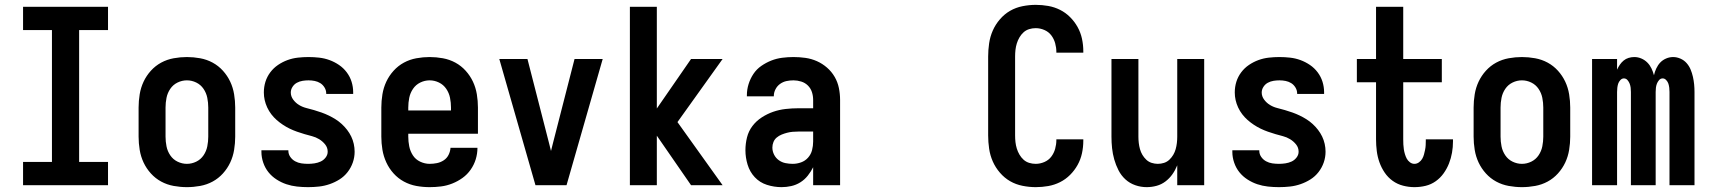

<svg xmlns="http://www.w3.org/2000/svg" viewBox="-20 -763 7040 791"><path d="M75 0V-96H194V-639H75V-735H425V-639H306V-96H425V0Z M750 8Q723 8 695.5 3Q668 -2 644 -15Q620 -28 601.5 -48.5Q583 -69 571.5 -93.5Q560 -118 555.5 -145.5Q551 -173 551 -200V-320Q551 -347 555.5 -374.5Q560 -402 571.5 -426.5Q583 -451 601.5 -471.5Q620 -492 644 -505Q668 -518 695.5 -523Q723 -528 750 -528Q777 -528 804.5 -523Q832 -518 856 -505Q880 -492 898.5 -471.5Q917 -451 928.5 -426.5Q940 -402 944.5 -374.5Q949 -347 949 -320V-200Q949 -173 944.5 -145.5Q940 -118 928.5 -93.5Q917 -69 898.5 -48.5Q880 -28 856 -15Q832 -2 804.5 3Q777 8 750 8ZM750 -88Q770 -88 788.5 -97Q807 -106 818.5 -123Q830 -140 834 -160Q838 -180 838 -200V-320Q838 -340 834 -360Q830 -380 818.5 -397Q807 -414 788.5 -423Q770 -432 750 -432Q730 -432 711.5 -423Q693 -414 681.5 -397Q670 -380 666 -360Q662 -340 662 -320V-200Q662 -180 666 -160Q670 -140 681.5 -123Q693 -106 711.5 -97Q730 -88 750 -88Z M1249 8Q1226 8 1203.5 5.5Q1181 3 1160 -4Q1139 -11 1119.5 -23.5Q1100 -36 1086 -53.5Q1072 -71 1064.5 -93Q1057 -115 1057 -137V-144H1168V-142Q1168 -128 1176 -116.5Q1184 -105 1196 -98.5Q1208 -92 1221.5 -90Q1235 -88 1249 -88Q1262 -88 1275.5 -90Q1289 -92 1301 -97.5Q1313 -103 1321.5 -114Q1330 -125 1330 -138Q1330 -155 1319.5 -168Q1309 -181 1295 -189.5Q1281 -198 1265.5 -202Q1250 -206 1234.5 -210.5Q1219 -215 1203.5 -220.5Q1188 -226 1173.5 -233Q1159 -240 1145.5 -249Q1132 -258 1120 -268.5Q1108 -279 1098 -292Q1088 -305 1081 -320Q1074 -335 1070.5 -350.5Q1067 -366 1067 -382Q1067 -405 1073.5 -426Q1080 -447 1093.5 -465Q1107 -483 1125.5 -495.5Q1144 -508 1164.5 -515.5Q1185 -523 1207 -525.5Q1229 -528 1251 -528Q1273 -528 1295 -525.5Q1317 -523 1337.5 -515.5Q1358 -508 1376.5 -495.5Q1395 -483 1408.5 -465Q1422 -447 1428.5 -426Q1435 -405 1435 -383V-376H1324V-378Q1324 -391 1317 -402.5Q1310 -414 1299.5 -420.5Q1289 -427 1276.5 -429.5Q1264 -432 1251 -432Q1239 -432 1226.5 -430Q1214 -428 1203 -422Q1192 -416 1185 -405Q1178 -394 1178 -382Q1178 -366 1188 -352.5Q1198 -339 1212 -330.5Q1226 -322 1242 -318Q1258 -314 1273.5 -309.5Q1289 -305 1304.5 -299.5Q1320 -294 1334.5 -287Q1349 -280 1362.5 -271.5Q1376 -263 1388 -252Q1400 -241 1410 -228Q1420 -215 1427 -200.5Q1434 -186 1437.5 -170Q1441 -154 1441 -138Q1441 -115 1433.5 -93.5Q1426 -72 1412 -54Q1398 -36 1379 -24Q1360 -12 1338.5 -4.5Q1317 3 1294.5 5.5Q1272 8 1249 8Z M1750 8Q1722 8 1695 3Q1668 -2 1644 -15Q1620 -28 1601.5 -48.5Q1583 -69 1571.5 -94Q1560 -119 1555.5 -146Q1551 -173 1551 -200V-320Q1551 -347 1555.5 -374.5Q1560 -402 1571.5 -426.5Q1583 -451 1601.5 -471.5Q1620 -492 1644 -505Q1668 -518 1695.5 -523Q1723 -528 1750 -528Q1777 -528 1804.5 -523Q1832 -518 1856 -505Q1880 -492 1898.5 -471.5Q1917 -451 1928.5 -426.5Q1940 -402 1944.5 -374.5Q1949 -347 1949 -320V-212H1662V-200Q1662 -180 1666 -160Q1670 -140 1681 -123Q1692 -106 1711 -97Q1730 -88 1750 -88Q1765 -88 1780 -91Q1795 -94 1808 -102.5Q1821 -111 1828 -125Q1835 -139 1836 -154H1947Q1947 -130 1940 -107Q1933 -84 1919 -64Q1905 -44 1885.5 -30Q1866 -16 1843.5 -7Q1821 2 1797.5 5Q1774 8 1750 8ZM1662 -308H1838V-320Q1838 -340 1834 -360Q1830 -380 1818.5 -397Q1807 -414 1788.5 -423Q1770 -432 1750 -432Q1730 -432 1711.5 -423Q1693 -414 1681.5 -397Q1670 -380 1666 -360Q1662 -340 1662 -320Z M2186 0 2037 -520H2153L2242 -173Q2244 -165 2246 -157Q2248 -149 2250 -141Q2252 -149 2254 -157Q2256 -165 2258 -173L2347 -520H2463L2314 0Z M2957 0H2827L2686 -204V0H2575V-735H2686V-316L2827 -520H2957L2771 -260Z M3200 8Q3169 8 3139.5 -1.5Q3110 -11 3089.5 -33Q3069 -55 3060 -84.5Q3051 -114 3051 -144Q3051 -171 3057.5 -197Q3064 -223 3080 -244Q3096 -265 3118.5 -279.5Q3141 -294 3165.5 -302.5Q3190 -311 3216.5 -314Q3243 -317 3269 -317H3330V-351Q3330 -368 3325 -383.5Q3320 -399 3308.5 -410.5Q3297 -422 3281 -427Q3265 -432 3249 -432Q3234 -432 3220 -429Q3206 -426 3194 -417.5Q3182 -409 3175 -395.5Q3168 -382 3168 -368V-366H3057V-371Q3057 -394 3064 -416.5Q3071 -439 3084 -458.5Q3097 -478 3116.5 -491.5Q3136 -505 3157.5 -513.5Q3179 -522 3202.5 -525Q3226 -528 3249 -528Q3274 -528 3298.5 -524.5Q3323 -521 3345.5 -511Q3368 -501 3387 -484.5Q3406 -468 3418.5 -446.5Q3431 -425 3436 -400.5Q3441 -376 3441 -351V0H3330V-74Q3321 -56 3308 -39.5Q3295 -23 3277.5 -12Q3260 -1 3240 3.5Q3220 8 3200 8ZM3246 -88Q3263 -88 3280 -94Q3297 -100 3309 -113.5Q3321 -127 3325.5 -144.5Q3330 -162 3330 -180V-221H3269Q3257 -221 3245.5 -220Q3234 -219 3222.5 -216Q3211 -213 3200 -208.5Q3189 -204 3180 -196.5Q3171 -189 3166.5 -178Q3162 -167 3162 -155Q3162 -140 3169 -126Q3176 -112 3188.5 -103Q3201 -94 3216 -91Q3231 -88 3246 -88Z M4247 8Q4220 8 4192.5 2.5Q4165 -3 4141.5 -16.5Q4118 -30 4099.5 -51.5Q4081 -73 4070 -98Q4059 -123 4055 -150.5Q4051 -178 4051 -205V-530Q4051 -557 4055 -584.5Q4059 -612 4070 -637Q4081 -662 4099.5 -683.5Q4118 -705 4141.5 -718.5Q4165 -732 4192.5 -737.5Q4220 -743 4247 -743Q4273 -743 4298.5 -738.5Q4324 -734 4347 -722.5Q4370 -711 4388.5 -692.5Q4407 -674 4419.5 -651.5Q4432 -629 4437.5 -603.5Q4443 -578 4443 -552V-546H4332V-549Q4332 -567 4327 -585Q4322 -603 4311 -617.5Q4300 -632 4282.5 -639.5Q4265 -647 4247 -647Q4233 -647 4220 -643Q4207 -639 4197 -630Q4187 -621 4180 -609Q4173 -597 4169 -584Q4165 -571 4163.5 -557.5Q4162 -544 4162 -530V-205Q4162 -191 4163.5 -177.5Q4165 -164 4169 -151Q4173 -138 4180 -126Q4187 -114 4197 -105Q4207 -96 4220 -92Q4233 -88 4247 -88Q4265 -88 4282.5 -95.5Q4300 -103 4311 -117.5Q4322 -132 4327 -150Q4332 -168 4332 -186V-189H4443V-183Q4443 -157 4437.5 -131.5Q4432 -106 4419.5 -83.5Q4407 -61 4388.5 -42.5Q4370 -24 4347 -12.5Q4324 -1 4298.5 3.5Q4273 8 4247 8Z M4704 8Q4680 8 4657 0Q4634 -8 4616.5 -24Q4599 -40 4588 -61.5Q4577 -83 4570.5 -106Q4564 -129 4561.5 -152.5Q4559 -176 4559 -200V-520H4670V-200Q4670 -187 4671.5 -174Q4673 -161 4676.5 -148.5Q4680 -136 4686.5 -125Q4693 -114 4702.5 -105Q4712 -96 4724.5 -92Q4737 -88 4750 -88Q4763 -88 4775.5 -92Q4788 -96 4797.5 -105Q4807 -114 4813.5 -125Q4820 -136 4823.5 -148.5Q4827 -161 4828.5 -174Q4830 -187 4830 -200V-520H4941V0H4830V-82Q4822 -62 4810 -45Q4798 -28 4781.5 -15.5Q4765 -3 4745 2.5Q4725 8 4704 8Z M5249 8Q5226 8 5203.5 5.5Q5181 3 5160 -4Q5139 -11 5119.5 -23.5Q5100 -36 5086 -53.5Q5072 -71 5064.5 -93Q5057 -115 5057 -137V-144H5168V-142Q5168 -128 5176 -116.5Q5184 -105 5196 -98.5Q5208 -92 5221.5 -90Q5235 -88 5249 -88Q5262 -88 5275.5 -90Q5289 -92 5301 -97.5Q5313 -103 5321.5 -114Q5330 -125 5330 -138Q5330 -155 5319.5 -168Q5309 -181 5295 -189.5Q5281 -198 5265.5 -202Q5250 -206 5234.5 -210.5Q5219 -215 5203.5 -220.5Q5188 -226 5173.5 -233Q5159 -240 5145.5 -249Q5132 -258 5120 -268.5Q5108 -279 5098 -292Q5088 -305 5081 -320Q5074 -335 5070.5 -350.5Q5067 -366 5067 -382Q5067 -405 5073.5 -426Q5080 -447 5093.5 -465Q5107 -483 5125.5 -495.5Q5144 -508 5164.5 -515.5Q5185 -523 5207 -525.5Q5229 -528 5251 -528Q5273 -528 5295 -525.5Q5317 -523 5337.5 -515.5Q5358 -508 5376.5 -495.5Q5395 -483 5408.5 -465Q5422 -447 5428.5 -426Q5435 -405 5435 -383V-376H5324V-378Q5324 -391 5317 -402.5Q5310 -414 5299.5 -420.5Q5289 -427 5276.5 -429.5Q5264 -432 5251 -432Q5239 -432 5226.5 -430Q5214 -428 5203 -422Q5192 -416 5185 -405Q5178 -394 5178 -382Q5178 -366 5188 -352.5Q5198 -339 5212 -330.5Q5226 -322 5242 -318Q5258 -314 5273.5 -309.5Q5289 -305 5304.5 -299.5Q5320 -294 5334.5 -287Q5349 -280 5362.5 -271.5Q5376 -263 5388 -252Q5400 -241 5410 -228Q5420 -215 5427 -200.5Q5434 -186 5437.5 -170Q5441 -154 5441 -138Q5441 -115 5433.5 -93.5Q5426 -72 5412 -54Q5398 -36 5379 -24Q5360 -12 5338.5 -4.5Q5317 3 5294.5 5.5Q5272 8 5249 8Z M5807 8Q5784 8 5760.5 2Q5737 -4 5717.5 -18Q5698 -32 5684.5 -52Q5671 -72 5663 -94.5Q5655 -117 5652 -141Q5649 -165 5649 -189V-424H5570V-520H5649V-735H5761V-520H5920V-424H5761V-189Q5761 -178 5761.5 -168Q5762 -158 5763.5 -148Q5765 -138 5768 -128Q5771 -118 5775.5 -109.5Q5780 -101 5788.5 -94.5Q5797 -88 5807 -88Q5817 -88 5825.5 -94Q5834 -100 5839 -108.5Q5844 -117 5846.5 -126.5Q5849 -136 5851 -145.5Q5853 -155 5853.5 -165Q5854 -175 5854 -184V-189H5966V-180Q5966 -157 5962 -134Q5958 -111 5949.5 -89.5Q5941 -68 5927.5 -49Q5914 -30 5895 -16.5Q5876 -3 5853.5 2.5Q5831 8 5807 8Z M6250 8Q6223 8 6195.5 3Q6168 -2 6144 -15Q6120 -28 6101.5 -48.5Q6083 -69 6071.5 -93.5Q6060 -118 6055.5 -145.5Q6051 -173 6051 -200V-320Q6051 -347 6055.5 -374.5Q6060 -402 6071.5 -426.5Q6083 -451 6101.5 -471.5Q6120 -492 6144 -505Q6168 -518 6195.5 -523Q6223 -528 6250 -528Q6277 -528 6304.5 -523Q6332 -518 6356 -505Q6380 -492 6398.5 -471.5Q6417 -451 6428.5 -426.5Q6440 -402 6444.5 -374.5Q6449 -347 6449 -320V-200Q6449 -173 6444.5 -145.5Q6440 -118 6428.5 -93.5Q6417 -69 6398.5 -48.5Q6380 -28 6356 -15Q6332 -2 6304.5 3Q6277 8 6250 8ZM6250 -88Q6270 -88 6288.5 -97Q6307 -106 6318.5 -123Q6330 -140 6334 -160Q6338 -180 6338 -200V-320Q6338 -340 6334 -360Q6330 -380 6318.5 -397Q6307 -414 6288.5 -423Q6270 -432 6250 -432Q6230 -432 6211.5 -423Q6193 -414 6181.5 -397Q6170 -380 6166 -360Q6162 -340 6162 -320V-200Q6162 -180 6166 -160Q6170 -140 6181.5 -123Q6193 -106 6211.5 -97Q6230 -88 6250 -88Z M6539 0V-520H6642V-476Q6647 -487 6653.5 -496.5Q6660 -506 6669 -513.5Q6678 -521 6689.5 -524.5Q6701 -528 6713 -528Q6728 -528 6742 -522Q6756 -516 6766.5 -505.5Q6777 -495 6783.5 -481.5Q6790 -468 6794 -453Q6797 -467 6803.5 -481Q6810 -495 6820 -505.5Q6830 -516 6844 -522Q6858 -528 6873 -528Q6888 -528 6903 -521.5Q6918 -515 6928.5 -503Q6939 -491 6945 -476.5Q6951 -462 6954.5 -446.5Q6958 -431 6959.5 -415.5Q6961 -400 6961 -384V0H6858V-384Q6858 -393 6857 -401.5Q6856 -410 6853.5 -418Q6851 -426 6844.5 -433Q6838 -440 6830 -440Q6821 -440 6815 -433Q6809 -426 6806 -418Q6803 -410 6802 -401.5Q6801 -393 6801 -384V0H6699V-384Q6699 -393 6698 -401.5Q6697 -410 6694 -418Q6691 -426 6685 -433Q6679 -440 6670 -440Q6662 -440 6655.5 -433Q6649 -426 6646.5 -418Q6644 -410 6643 -401.5Q6642 -393 6642 -384V0Z"/></svg>

Font: Iosevka Custom
Style: Bold
Weight: 700
Monospace: yes
Designer: Belleve Invis
Foundry: Belleve Invis
Version: Version 30.3.3; ttfautohint (v1.8.3)